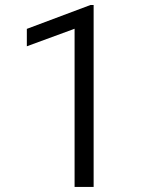

<svg xmlns="http://www.w3.org/2000/svg" viewBox="-20 -734 599 754"><path d="M347.7 -714.4V0H272.9V-621.1L85.4 -552.2V-620.6L335.4 -714.4Z"/></svg>

Font: Vazirmatn RD Light
Style: Regular
Weight: 300
Designer: Saber Rastikerdar
Foundry: Saber Rastikerdar
Version: Version 32.102